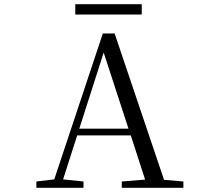

<svg xmlns="http://www.w3.org/2000/svg" viewBox="-20 -893 1040 913"><path d="M338 -824H654V-873H338ZM473 -643 591 -281H357ZM559 0H852V-30L760 -38L525 -734H469L238 -40L153 -30V0H377V-30L280 -40L347 -249H602L670 -39L559 -30Z"/></svg>

Font: Harano Aji Mincho TW
Style: Regular
Weight: 400
Foundry: Masamichi Hosoda
Version: HaranoAjiMinchoTW-Regular version 20230610;ttx 4.39.4